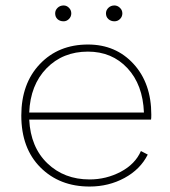

<svg xmlns="http://www.w3.org/2000/svg" viewBox="-20 -673 622 703"><path d="M308 10Q198 10 128 -60Q58 -130 58 -250Q58 -367 126 -438.5Q194 -510 302 -510Q404 -510 469 -439Q534 -368 534 -253Q534 -239 533 -235H87Q92 -134 153.5 -75Q215 -16 308 -16Q369 -16 422 -44Q475 -72 496 -120L521 -107Q494 -53 436 -21.5Q378 10 308 10ZM87 -261H507Q503 -363 446.5 -423.5Q390 -484 302 -484Q210 -484 150.5 -423Q91 -362 87 -261ZM182 -624Q182 -636 191 -644.5Q200 -653 213 -653Q224 -653 232.5 -644.5Q241 -636 241 -624Q241 -612 232.5 -603.5Q224 -595 213 -595Q199 -595 190.5 -603Q182 -611 182 -624ZM368 -624Q368 -636 377 -644.5Q386 -653 399 -653Q410 -653 419 -644.5Q428 -636 428 -624Q428 -612 419.5 -603.5Q411 -595 399 -595Q386 -595 377 -603Q368 -611 368 -624Z"/></svg>

Font: Human Sans ExtraLight
Style: Regular
Weight: 200
Designer: Tim Radville
Foundry: Continuum
Version: Version 1.000;FEAKit 1.0